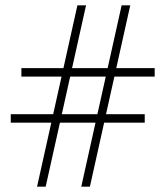

<svg xmlns="http://www.w3.org/2000/svg" viewBox="-20 -703 624 723"><path d="M318.5 0H286L438 -683H470.5ZM152 0H119.5L271.5 -683H304ZM525 -273V-241H20.5V-273ZM562.5 -446.5V-414.5H60.5V-446.5Z"/></svg>

Font: Newsreader 14pt Light
Style: Regular
Weight: 300
Designer: Hugues Gentile
Foundry: Production Type
Version: Version 1.003